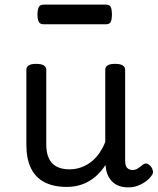

<svg xmlns="http://www.w3.org/2000/svg" viewBox="-20 -791 685 830"><path d="M269 17Q211 17 172 -3.5Q133 -24 113.5 -64.5Q94 -105 94 -166V-489Q94 -502 104.5 -508.5Q115 -515 136 -515Q158 -515 169 -508.5Q180 -502 180 -489V-166Q180 -131 191 -107Q202 -83 224.5 -71Q247 -59 280 -59Q308 -59 332 -68Q356 -77 375.5 -92.5Q395 -108 410 -130Q425 -152 435 -177V-489Q435 -502 445.5 -508.5Q456 -515 478 -515Q499 -515 510 -508.5Q521 -502 521 -489V-96Q521 -82 525 -73Q529 -64 536.5 -60Q544 -56 553 -56Q562 -56 569.5 -59.5Q577 -63 584.5 -69Q592 -75 599 -80Q607 -86 616.5 -83Q626 -80 634 -69Q639 -62 641 -52Q643 -42 636 -33Q626 -18 610 -6.5Q594 5 575 12Q556 19 536 19Q512 19 494.5 12.5Q477 6 465 -6Q453 -18 446 -34Q439 -50 437 -69L436 -78Q422 -56 404.5 -38.5Q387 -21 366 -8.5Q345 4 320.5 10.5Q296 17 269 17ZM169 -686Q152 -686 147 -698Q142 -710 142 -728Q142 -747 147 -759Q152 -771 169 -771H437Q455 -771 459.5 -759Q464 -747 464 -728Q464 -710 459.5 -698Q455 -686 437 -686Z"/></svg>

Font: Playwrite ID
Style: Regular
Weight: 400
Designer: Veronika Burian, José Scaglione
Foundry: TypeTogether
Version: Version 1.002